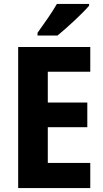

<svg xmlns="http://www.w3.org/2000/svg" viewBox="-20 -952 523 972"><path d="M431 -923V-932H268C243 -888 203 -832 170 -786V-772H271C320 -812 399 -885 431 -923ZM437 0V-127H222V-308H422V-433H222V-589H437V-714H72V0Z"/></svg>

Font: Noto Sans Oriya Cond Bold
Style: Bold
Weight: 700
Width: 3
Designer: Amélie Bonet and Sol Matas
Foundry: Google LLC
Version: Version 2.006